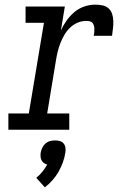

<svg xmlns="http://www.w3.org/2000/svg" viewBox="-20 -558 540 826"><path d="M16 0V-70H104L169 -460H90V-530H259L242 -427Q252 -449 266.5 -469.5Q281 -490 300 -506Q319 -522 342.5 -530Q366 -538 389 -538Q405 -538 420.5 -535Q436 -532 447 -522Q458 -512 462.5 -497.5Q467 -483 467.5 -467.5Q468 -452 466 -436Q464 -420 462 -404H383Q385 -412 385.5 -419Q386 -426 386 -433.5Q386 -441 384 -448Q382 -455 377.5 -460Q373 -465 365.5 -466.5Q358 -468 351 -468Q332 -468 314 -460.5Q296 -453 281.5 -439Q267 -425 257 -408Q247 -391 240 -373Q233 -355 228.5 -337Q224 -319 221 -300L183 -70H278V0ZM173 248 136 207Q151 195 162.5 180.5Q174 166 183 150Q175 148 168.5 143Q162 138 158.5 131Q155 124 154.5 115.5Q154 107 155 99Q157 88 162 77.5Q167 67 175.5 59.5Q184 52 195 49Q206 46 217 46Q228 46 238 49Q248 52 254 59.5Q260 67 261.5 77.5Q263 88 261 99Q258 120 250.5 140.5Q243 161 232 180.5Q221 200 206 217Q191 234 173 248Z"/></svg>

Font: Iosevka Curly Slab Oblique
Style: Regular
Weight: 400
Italic angle: -9°
Monospace: yes
Designer: Belleve Invis
Foundry: Belleve Invis
Version: Version 11.1.0; ttfautohint (v1.8.3)